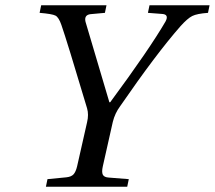

<svg xmlns="http://www.w3.org/2000/svg" viewBox="-20 -712 819 732"><path d="M131 -663 137 -692H386L380 -663L325 -658Q300 -655 306 -629L397 -322H400Q550 -525 611 -630Q626 -658 596 -659L544 -663L550 -692H779L773 -663Q731 -660 713 -651Q695 -642 668 -612Q575 -506 438 -307Q418 -280 410 -247L372 -78Q367 -56 372 -46Q377 -36 395 -35L471 -29L465 0H155L161 -29L233 -36Q252 -38 260.5 -47.5Q269 -57 274 -78L312 -246Q319 -275 312 -299Q235 -557 214 -617Q204 -646 191.5 -652.5Q179 -659 131 -663Z"/></svg>

Font: Lingua Franca
Style: Italic
Weight: 400
Italic angle: -13°
Version: Version 1.19